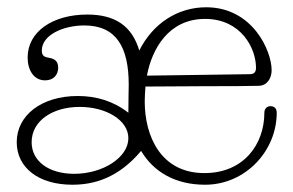

<svg xmlns="http://www.w3.org/2000/svg" viewBox="-20 -497 807 528"><path d="M380 -259C417 -259 519 -260 551 -260C604 -260 658 -260 692 -261C716 -262 727 -283 727 -304C727 -358 674 -477 547 -477C468 -477 400 -432 363 -358C343 -426 296 -457 220 -457C125 -457 56 -410 56 -339C56 -304 73 -276 104 -276C127 -276 140 -291 140 -311C140 -332 126 -336 115 -338C104 -340 95 -342 95 -358C95 -401 154 -427 212 -427C300 -427 334 -367 334 -264C334 -244 333 -235 333 -187C292 -219 245 -233 194 -233C93 -233 26 -179 26 -106C26 -36 86 11 179 11C238 11 305 -7 368 -82C402 -25 461 11 544 11C655 11 741 -82 741 -187C741 -198 735 -205 724 -205C714 -205 707 -198 707 -187C707 -101 651 -21 542 -21C422 -21 378 -123 378 -218C378 -230 379 -245 380 -259ZM67 -106C67 -165 125 -203 199 -203C273 -203 333 -166 333 -117C333 -64 263 -19 184 -19C115 -19 67 -53 67 -106ZM384 -289C398 -363 444 -445 544 -445C643 -445 684 -364 684 -311C684 -300 680 -293 667 -293Z"/></svg>

Font: Life Savers
Style: Regular
Weight: 400
Designer: Pablo Impallari, Rodrigo Fuenzalida, Brenda Gallo
Foundry: Pablo Impallari, Rodrigo Fuenzalida, Brenda Gallo
Version: Version 3.000